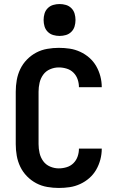

<svg xmlns="http://www.w3.org/2000/svg" viewBox="-20 -919 590 951"><path d="M271 12Q243 12 214 7Q185 2 159.5 -11.5Q134 -25 113.5 -46Q93 -67 80.5 -93Q68 -119 63 -147.5Q58 -176 58 -205V-465Q58 -494 63 -522.5Q68 -551 80.5 -577Q93 -603 113.5 -624Q134 -645 159.5 -658.5Q185 -672 214 -677Q243 -682 271 -682Q299 -682 325.5 -678Q352 -674 377 -662.5Q402 -651 422.5 -633Q443 -615 456.5 -591.5Q470 -568 477 -541.5Q484 -515 484 -488V-487H371Q371 -507 364.5 -526Q358 -545 344 -559Q330 -573 310.5 -579Q291 -585 271 -585Q249 -585 228 -576Q207 -567 194 -549Q181 -531 176 -509Q171 -487 171 -465V-205Q171 -183 176 -161Q181 -139 194 -121Q207 -103 228 -94Q249 -85 271 -85Q291 -85 310.5 -91Q330 -97 344 -111Q358 -125 364.5 -144Q371 -163 371 -183H484V-182Q484 -155 477 -128.5Q470 -102 456.5 -78.5Q443 -55 422.5 -37Q402 -19 377 -7.5Q352 4 325.5 8Q299 12 271 12ZM275 -741Q259 -741 243.5 -745.5Q228 -750 216.5 -761.5Q205 -773 200.5 -788.5Q196 -804 196 -820Q196 -836 200.5 -851.5Q205 -867 216.5 -878.5Q228 -890 243.5 -894.5Q259 -899 275 -899Q291 -899 306.5 -894.5Q322 -890 333.5 -878.5Q345 -867 349.5 -851.5Q354 -836 354 -820Q354 -804 349.5 -788.5Q345 -773 333.5 -761.5Q322 -750 306.5 -745.5Q291 -741 275 -741Z"/></svg>

Font: Lode
Style: Bold
Weight: 700
Monospace: yes
Designer: Belleve Invis
Foundry: Belleve Invis
Version: Version 29.2.0; ttfautohint (v1.8.3)